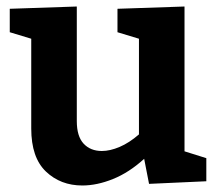

<svg xmlns="http://www.w3.org/2000/svg" viewBox="-20 -558 671 590"><path d="M233 12Q166 12 121 -31Q76 -74 76 -163V-439L10 -459V-531L216 -538V-186Q216 -139 237 -116.5Q258 -94 293 -94Q318 -94 347.5 -106.5Q377 -119 407 -145V-439L341 -459V-531L547 -538V-93L614 -72V-1L438 7L423 -70Q377 -28 327.5 -8Q278 12 233 12Z"/></svg>

Font: Bitter
Style: Bold
Weight: 700
Designer: Sol Matas, and Bitter project Authors
Foundry: Sol Matas
Version: Version 2.001